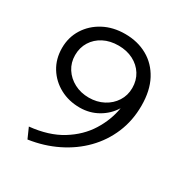

<svg xmlns="http://www.w3.org/2000/svg" viewBox="-168 -849 960 999"><g transform="rotate(30 312.0 -350.0)"><path d="M133.5 15 106 -47Q219.5 -58.5 296.2 -106Q373 -153.5 416.2 -222.8Q459.5 -292 472 -368.5Q443 -321 393.8 -292.8Q344.5 -264.5 285 -264.5Q219.5 -264.5 166.5 -293Q113.5 -321.5 82.2 -372Q51 -422.5 51 -488Q51 -552 83.2 -603.5Q115.5 -655 171.8 -685Q228 -715 300.5 -715Q375.5 -715 434 -682.2Q492.5 -649.5 526 -586.8Q559.5 -524 559.5 -433.5Q559.5 -344 527.5 -268Q495.5 -192 438.2 -133.5Q381 -75 303.2 -36.8Q225.5 1.5 133.5 15ZM300.5 -333Q348.5 -333 387.5 -353.5Q426.5 -374 449.2 -409.5Q472 -445 472 -489.5Q472 -535 450 -570.2Q428 -605.5 389.2 -625.5Q350.5 -645.5 300.5 -645.5Q250 -645.5 211.2 -625.5Q172.5 -605.5 150.5 -570.2Q128.5 -535 128.5 -489.5Q128.5 -445 151.2 -409.5Q174 -374 213 -353.5Q252 -333 300.5 -333Z"/></g></svg>

Font: Geologica ExtraLight
Style: Regular
Weight: 200
Designer: Sindre Bremnes, Frode Helland
Foundry: Monokrom Skriftforlag AS
Version: Version 1.010; ttfautohint (v1.8.4.7-5d5b);gftools[0.9.28]